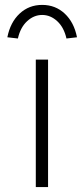

<svg xmlns="http://www.w3.org/2000/svg" viewBox="-20 -763 344 783"><path d="M126 0V-520H176V0ZM53 -606 10 -611Q22 -672 60 -707.5Q98 -743 152 -743Q206 -743 244 -707.5Q282 -672 294 -611L251 -606Q241 -651 213.5 -676.5Q186 -702 152 -702Q118 -702 90.5 -676.5Q63 -651 53 -606Z"/></svg>

Font: Lexend Exa ExtraLight
Style: Regular
Weight: 250
Designer: Bonnie Shaver-Troup, Thomas Jockin
Foundry: Lexend
Version: Version 1.007